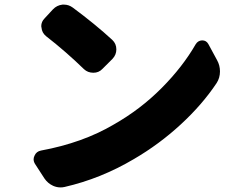

<svg xmlns="http://www.w3.org/2000/svg" viewBox="-20 -775 1040 834"><path d="M179.7 -618.2Q162.1 -632.8 160.2 -655.3Q159.2 -658.2 159.2 -661.1Q159.2 -680.7 173.8 -695.3L210 -734.4Q226.6 -752 251 -754.9Q254.9 -754.9 258.8 -754.9Q278.3 -754.9 295.9 -742.2Q393.6 -669.9 467.8 -601.6Q485.4 -585 485.4 -560.5Q485.4 -537.1 468.8 -519.5L424.8 -475.6Q409.2 -459 385.7 -459Q361.3 -459 344.7 -474.6Q267.6 -549.8 179.7 -618.2ZM260.7 37.1Q252 39.1 243.2 39.1Q226.6 39.1 210.9 32.2Q187.5 21.5 172.9 0L131.8 -63.5Q126 -73.2 126 -83Q126 -90.8 129.9 -98.6Q137.7 -117.2 158.2 -121.1Q338.9 -154.3 474.6 -234.4Q589.8 -299.8 681.6 -392.1Q773.4 -484.4 830.1 -583Q839.8 -598.6 857.4 -599.6Q857.4 -599.6 858.4 -599.6Q876 -599.6 884.8 -584L922.9 -513.7Q935.5 -491.2 935.5 -464.8Q935.5 -436.5 920.9 -414.1Q858.4 -320.3 765.1 -234.4Q671.9 -148.4 561.5 -84Q418 1 260.7 37.1Z"/></svg>

Font: Gen Jyuu Gothic Heavy
Style: Bold
Weight: 900
Designer: [Source Han Sans]
Ryoko NISHIZUKA  (kana & ideographs); Paul D. Hunt (Latin, Greek & Cyrillic); Wenlong ZHANG  (bopomofo
Version: Version 1.002.20150607